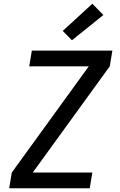

<svg xmlns="http://www.w3.org/2000/svg" viewBox="-20 -1005 640 1025"><path d="M29 0 43 -84 454 -651H136L150 -735H580L566 -651L155 -84H473L459 0ZM364 -790 315 -840 473 -985 532 -925Z"/></svg>

Font: Iosevka Custom Medium
Style: Italic
Weight: 500
Italic angle: -9°
Designer: Belleve Invis
Foundry: Belleve Invis
Version: Version 27.0.1